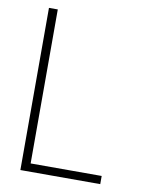

<svg xmlns="http://www.w3.org/2000/svg" viewBox="-83 -796 666 857"><g transform="rotate(10 250.0 -367.5)"><path d="M69 0V-735H109V-37H431V0Z"/></g></svg>

Font: Iosevka Term Curly Extralight
Style: Regular
Weight: 200
Designer: Belleve Invis
Foundry: Belleve Invis
Version: Version 32.3.0